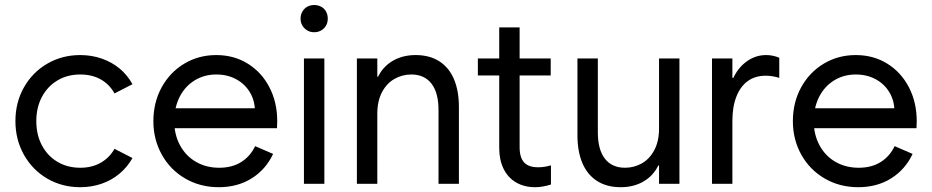

<svg xmlns="http://www.w3.org/2000/svg" viewBox="-20 -739 3748 772"><path d="M42 -252Q42 -327.1 76.2 -387.7Q110.4 -448.2 169.9 -482.9Q229.5 -517.6 302.7 -517.6Q348.6 -517.6 389.2 -503.4Q429.7 -489.3 460.9 -463.4Q492.2 -437.5 512.7 -400.4L440.4 -363.3Q419.9 -400.4 384.8 -419.9Q349.6 -439.5 302.7 -439.5Q251 -439.5 210.9 -415.5Q170.9 -391.6 148.4 -349.1Q126 -306.6 126 -252Q126 -197.3 148.4 -154.8Q170.9 -112.3 210.9 -88.4Q251 -64.5 302.7 -64.5Q349.6 -64.5 384.8 -84.5Q419.9 -104.5 440.4 -140.6L512.7 -103.5Q492.2 -67.4 460.9 -41Q429.7 -14.6 389.2 -0.5Q348.6 13.7 302.7 13.7Q229.5 13.7 169.9 -21Q110.4 -55.7 76.2 -116.7Q42 -177.7 42 -252Z M596.7 -252Q596.7 -327.1 629.9 -387.7Q663.1 -448.2 720.7 -482.9Q778.3 -517.6 849.6 -517.6Q920.9 -517.6 976.6 -482.9Q1032.2 -448.2 1063.5 -387.7Q1094.7 -327.1 1094.7 -252Q1094.7 -242.2 1093.8 -223.6H663.1V-303.7H1012.7L1004.9 -293Q1004.9 -334 984.9 -367.7Q964.8 -401.4 929.7 -420.4Q894.5 -439.5 849.6 -439.5Q800.8 -439.5 762.2 -415.5Q723.6 -391.6 702.1 -349.1Q680.7 -306.6 680.7 -252Q680.7 -197.3 704.1 -154.3Q727.5 -111.3 768.6 -87.9Q809.6 -64.5 861.3 -64.5Q913.1 -64.5 949.7 -87.4Q986.3 -110.4 1005.9 -151.4L1078.1 -120.1Q1048.8 -57.6 992.2 -22Q935.5 13.7 859.4 13.7Q785.2 13.7 725.1 -21Q665 -55.7 630.9 -116.7Q596.7 -177.7 596.7 -252Z M1202.1 -503.9H1284.2V0H1202.1ZM1188.5 -664.1Q1188.5 -679.7 1195.8 -692.4Q1203.1 -705.1 1215.3 -711.9Q1227.5 -718.8 1243.2 -718.8Q1258.8 -718.8 1271.5 -711.9Q1284.2 -705.1 1291 -692.4Q1297.9 -679.7 1297.9 -664.1Q1297.9 -648.4 1291 -636.2Q1284.2 -624 1271.5 -616.7Q1258.8 -609.4 1243.2 -609.4Q1227.5 -609.4 1215.3 -616.7Q1203.1 -624 1195.8 -636.2Q1188.5 -648.4 1188.5 -664.1Z M1415 -503.9H1497.1V0H1415ZM1633.8 -439.5Q1597.7 -439.5 1566.4 -421.9Q1535.2 -404.3 1516.1 -368.7Q1497.1 -333 1497.1 -281.2L1485.4 -359.4V-430.7H1512.7L1485.4 -359.4Q1485.4 -406.2 1506.3 -441.9Q1527.3 -477.5 1564.9 -497.6Q1602.5 -517.6 1651.4 -517.6Q1707 -517.6 1746.1 -492.7Q1785.2 -467.8 1805.2 -420.9Q1825.2 -374 1825.2 -308.6V0H1743.2V-296.9Q1743.2 -366.2 1714.8 -402.8Q1686.5 -439.5 1633.8 -439.5Z M1901.4 -503.9H2194.3V-435.5H1901.4ZM1987.3 -143.6V-628.9H2069.3V-146.5Q2069.3 -105.5 2087.4 -85.9Q2105.5 -66.4 2143.6 -66.4Q2168.9 -66.4 2195.3 -74.2V2.9Q2161.1 13.7 2131.8 13.7Q2087.9 13.7 2055.2 -5.4Q2022.5 -24.4 2004.9 -60.1Q1987.3 -95.7 1987.3 -143.6Z M2711.9 0H2629.9V-503.9H2711.9ZM2493.2 -64.5Q2529.3 -64.5 2560.5 -82Q2591.8 -99.6 2610.8 -135.3Q2629.9 -170.9 2629.9 -222.7L2641.6 -144.5V-73.2H2614.3L2641.6 -144.5Q2641.6 -97.7 2620.6 -62Q2599.6 -26.4 2562 -6.3Q2524.4 13.7 2475.6 13.7Q2419.9 13.7 2380.9 -11.2Q2341.8 -36.1 2321.8 -83Q2301.8 -129.9 2301.8 -195.3V-503.9H2383.8V-207Q2383.8 -137.7 2412.1 -101.1Q2440.4 -64.5 2493.2 -64.5Z M2842.8 -503.9H2924.8V0H2842.8ZM2910.2 -341.8V-425.8H2940.4L2910.2 -341.8Q2910.2 -389.6 2930.7 -430.2Q2951.2 -470.7 2985.4 -494.1Q3019.5 -517.6 3060.5 -517.6Q3087.9 -517.6 3113.3 -506.8V-425.8Q3085.9 -434.6 3058.6 -434.6Q3016.6 -434.6 2986.8 -413.1Q2957 -391.6 2940.9 -350.6Q2924.8 -309.6 2924.8 -252Z M3168 -252Q3168 -327.1 3201.2 -387.7Q3234.4 -448.2 3292 -482.9Q3349.6 -517.6 3420.9 -517.6Q3492.2 -517.6 3547.9 -482.9Q3603.5 -448.2 3634.8 -387.7Q3666 -327.1 3666 -252Q3666 -242.2 3665 -223.6H3234.4V-303.7H3584L3576.2 -293Q3576.2 -334 3556.2 -367.7Q3536.1 -401.4 3501 -420.4Q3465.8 -439.5 3420.9 -439.5Q3372.1 -439.5 3333.5 -415.5Q3294.9 -391.6 3273.4 -349.1Q3252 -306.6 3252 -252Q3252 -197.3 3275.4 -154.3Q3298.8 -111.3 3339.8 -87.9Q3380.9 -64.5 3432.6 -64.5Q3484.4 -64.5 3521 -87.4Q3557.6 -110.4 3577.1 -151.4L3649.4 -120.1Q3620.1 -57.6 3563.5 -22Q3506.8 13.7 3430.7 13.7Q3356.4 13.7 3296.4 -21Q3236.3 -55.7 3202.1 -116.7Q3168 -177.7 3168 -252Z"/></svg>

Font: Wanted Sans Variable
Style: Regular
Weight: 400
Designer: Original Design by Kil Hyung-jin and Kang Hanbin, Wanted Lab, Inc; Hangeul from Source Han Sans by Jang Soo-young and Ka
Foundry: Wanted Lab, Inc.
Version: Version 1.003;Glyphs 3.2 (3227)